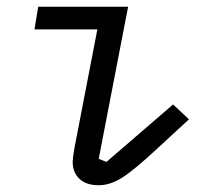

<svg xmlns="http://www.w3.org/2000/svg" viewBox="-20 -536 640 568"><path d="M195 -57Q195 -67 200 -97L268 -449H82L93 -516H359L272 -66L295 -57L492 -227L539 -183L448 -99Q377 -33 341.5 -10.5Q306 12 272 12Q235 12 215 -7Q195 -26 195 -57Z"/></svg>

Font: iA Writer Duo S
Style: Italic
Weight: 400
Italic angle: -9.5°
Designer: Mike Abbink, Paul van der Laan, Pieter van Rosmalen, Oliver Reichenstein
Foundry: Bold Monday and Information Architects Inc.
Version: Version 2.000